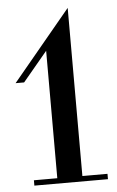

<svg xmlns="http://www.w3.org/2000/svg" viewBox="-52 -749 477 785"><g transform="rotate(-5 186.5 -356.0)"><path d="M52 -424H17L256 -712V-22H359V0H57V-22H153V-545Z"/></g></svg>

Font: Spirax
Style: Regular
Weight: 400
Designer: Brenda Gallo (gbrenda1987@gmail.com)
Foundry: Brenda Gallo
Version: Version 1.002